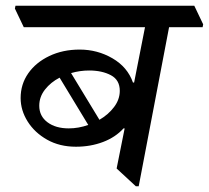

<svg xmlns="http://www.w3.org/2000/svg" viewBox="-20 -640 729 670"><path d="M245 -128Q188 -128 144.5 -152.5Q101 -177 76.5 -216Q52 -255 52 -298Q52 -346 78.5 -384Q105 -422 152 -444.5Q199 -467 258 -467Q320 -467 372.5 -436.5Q425 -406 444 -352H448L486 -545H63L32 -610L34 -620H658L689 -555L687 -545H570L464 10H454L387 -52L415 -192H411Q383 -161 339.5 -144.5Q296 -128 245 -128ZM220 -192Q254 -192 288 -204L188 -369Q157 -353 137 -327.5Q117 -302 117 -271Q117 -235 145.5 -213.5Q174 -192 220 -192ZM228 -385 327 -222Q358 -240 378 -266.5Q398 -293 398 -323Q398 -361 367 -377.5Q336 -394 291 -394Q259 -394 228 -385Z"/></svg>

Font: Tiro Devanagari Hindi
Style: Italic
Weight: 400
Italic angle: -11°
Designer: Devanagari: John Hudson & Fiona Ross, assisted by Paul Hanslow. Latin: John Hudson with Paul Hanslow, assisted by Kaja S
Foundry: Tiro Typeworks Ltd.
Version: Version 1.52